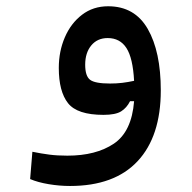

<svg xmlns="http://www.w3.org/2000/svg" viewBox="-20 -371 626 625"><path d="M208 234.4Q173.3 234.4 138.4 228.5Q103.5 222.7 78.1 211.9L85.4 123Q114.3 128.9 140.4 132.3Q166.5 135.7 199.2 135.7Q292.5 135.7 350.6 96.7Q408.7 57.6 416.5 -41.5H403.3Q392.6 -20 374.3 -8.5Q356 2.9 316.9 2.9Q231.4 2.9 201.4 -35.2Q171.4 -73.2 171.4 -149.9Q171.4 -204.1 191.2 -249.8Q210.9 -295.4 247.1 -323Q283.2 -350.6 332 -350.6Q418.5 -350.6 460.9 -276.9Q503.4 -203.1 503.4 -76.7Q503.4 72.8 428 153.6Q352.5 234.4 208 234.4ZM416.5 -107.9Q412.6 -182.1 391.6 -214.6Q370.6 -247.1 330.6 -247.1Q296.9 -247.1 277.1 -223.1Q257.3 -199.2 257.3 -160.2Q257.3 -123.5 273.2 -111.3Q289.1 -99.1 338.4 -99.1Q359.4 -99.1 377.7 -101.3Q396 -103.5 416.5 -107.9Z"/></svg>

Font: Cascadia Code NF
Style: Regular
Weight: 400
Monospace: yes
Designer: Aaron Bell
Foundry: Saja Typeworks
Version: Version 2404.023; ttfautohint (v1.8.4)